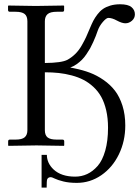

<svg xmlns="http://www.w3.org/2000/svg" viewBox="-20 -672 645 886"><path d="M558.1 -92.8Q558.1 -20.5 528.6 40.3Q499 101.1 447.5 136.5Q396 171.9 334.5 171.9Q298.3 171.9 272.2 165.3Q246.1 158.7 232.7 152.1Q219.2 145.5 214.8 145.5Q202.1 145.5 197.8 155.3Q195.3 161.6 195.3 193.8H171.9V42.5H196.3Q196.3 80.6 227.1 109.9Q262.7 143.1 326.7 143.1Q356.4 143.1 382.3 131.1Q408.2 119.1 430.4 94Q452.6 68.8 465.6 23.4Q478.5 -22 478.5 -82.5Q478.5 -126.5 470.2 -162.4Q461.9 -198.2 447.5 -224.4Q433.1 -250.5 411.6 -270.5Q390.1 -290.5 365.7 -303.2Q341.3 -315.9 311 -324Q280.8 -332 251 -335.2Q221.2 -338.4 187 -338.4V-71.3Q187 -47.9 199.7 -37.8Q212.4 -27.8 241.7 -27.8H268.1Q276.4 -27.8 276.4 -19.5V-1L274.4 1Q187.5 -1 148.4 -1L19.5 1L17.6 -1V-19.5Q17.6 -27.8 25.4 -27.8H51.8Q81.5 -27.8 94 -38.6Q106.4 -49.3 106.4 -71.3V-573.7Q106.4 -597.2 93.8 -607.4Q81.1 -617.7 51.8 -617.7H25.4Q17.1 -617.7 17.1 -626V-644.5L19 -646.5Q106 -644.5 145 -644.5L273.9 -646.5L275.9 -644.5V-626Q275.9 -617.7 268.1 -617.7H241.7Q211.9 -617.7 199.5 -606.7Q187 -595.7 187 -573.7V-381.3Q265.1 -381.8 292 -396.5Q312 -407.7 328.4 -424.1Q344.7 -440.4 357.7 -463.4Q370.6 -486.3 377.2 -500.7Q383.8 -515.1 395 -542Q403.3 -562 410.6 -576.2Q418 -590.3 429.7 -605.7Q441.4 -621.1 455.1 -630.6Q468.8 -640.1 489 -646.2Q509.3 -652.3 534.2 -652.3Q570.8 -652.3 586.7 -639.2Q602.5 -626 602.5 -606Q602.5 -588.4 588.9 -576.4Q575.2 -564.5 558.6 -564.5Q543 -564.5 519.5 -577.1Q497.1 -589.4 480 -589.4Q470.7 -589.4 454.8 -571Q439 -552.7 431.6 -532.2Q425.8 -515.6 421.9 -505.6Q418 -495.6 410.2 -478Q402.3 -460.4 395.8 -448.7Q389.2 -437 378.7 -421.6Q368.2 -406.2 357.7 -395.8Q347.2 -385.3 333.3 -375.5Q319.3 -365.7 304.2 -360.4Q312 -358.9 319.8 -357.4Q322.8 -356.9 324.2 -356.4Q362.8 -348.6 395 -336.4Q427.2 -324.2 458.3 -302.7Q489.3 -281.2 510.7 -253.2Q532.2 -225.1 545.2 -184.1Q558.1 -143.1 558.1 -92.8Z"/></svg>

Font: Libertinage
Style: l
Weight: 400
Designer: OSP
Foundry: OSP
Version: Version 1.0; 2008; OFL relea